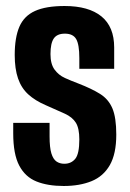

<svg xmlns="http://www.w3.org/2000/svg" viewBox="-20 -612 431 639"><path d="M192 7Q139 7 101.5 -8Q64 -23 44 -61Q24 -99 24 -168V-203Q55 -203 85 -203Q115 -203 145 -203V-158Q145 -121 151 -101.5Q157 -82 168 -74.5Q179 -67 194 -67Q217 -67 230.5 -83.5Q244 -100 244 -148Q244 -185 232.5 -203.5Q221 -222 196 -233.5Q171 -245 132 -262Q97 -277 74 -298Q51 -319 40 -351Q29 -383 29 -429Q29 -487 44.5 -523Q60 -559 96.5 -575.5Q133 -592 195 -592Q275 -592 317.5 -557.5Q360 -523 360 -454V-383Q331 -383 302.5 -383Q274 -383 244 -383V-419Q244 -464 233.5 -482Q223 -500 196 -500Q170 -500 159 -484Q148 -468 148 -432Q148 -399 161.5 -380.5Q175 -362 196 -352.5Q217 -343 241 -334Q285 -317 313 -299.5Q341 -282 354 -251.5Q367 -221 367 -164Q367 -100 345.5 -62.5Q324 -25 284.5 -9Q245 7 192 7Z"/></svg>

Font: Alumni Sans
Style: Bold
Weight: 700
Designer: Robert E. Leuschke
Foundry: Robert E. Leuschke
Version: Version 1.018